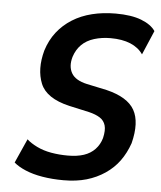

<svg xmlns="http://www.w3.org/2000/svg" viewBox="-52 -761 686 816"><g transform="rotate(5 291.0 -352.5)"><path d="M249 10Q201 10 159 3Q117 -4 85.5 -17.5Q54 -31 36 -47L82 -150Q98 -135 125.5 -121.5Q153 -108 187 -102Q221 -96 258 -96Q298 -96 326.5 -105.5Q355 -115 374 -135Q393 -155 401 -183Q409 -217 403 -237.5Q397 -258 379 -269.5Q361 -281 332 -288L246 -307Q147 -330 122.5 -390.5Q98 -451 120 -532Q134 -577 160.5 -611Q187 -645 224.5 -668.5Q262 -692 308.5 -703.5Q355 -715 409 -715Q476 -715 518.5 -698.5Q561 -682 579 -655L535 -552Q516 -580 481 -594.5Q446 -609 396 -609Q359 -609 326.5 -599Q294 -589 273 -568Q252 -547 242 -516Q230 -475 246.5 -446Q263 -417 313 -406L398 -388Q489 -366 518 -314.5Q547 -263 524 -172Q509 -129 485 -96Q461 -63 425.5 -39Q390 -15 347 -2.5Q304 10 249 10Z"/></g></svg>

Font: Nunito Sans 7pt Condensed
Style: Bold Italic
Weight: 700
Width: 3
Italic angle: -9°
Designer: Vernon Adams
Foundry: Vernon Adams
Version: Version 3.101;gftools[0.9.27]